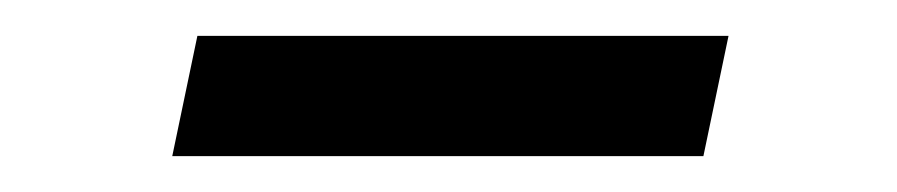

<svg xmlns="http://www.w3.org/2000/svg" viewBox="-20 -353 500 107"><path d="M90 -333H386L372 -266H76Z"/></svg>

Font: Roboto Serif 20pt Light
Style: Italic
Weight: 300
Italic angle: -10°
Version: Version 1.007